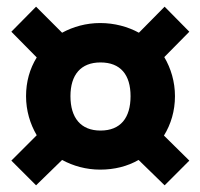

<svg xmlns="http://www.w3.org/2000/svg" viewBox="-20 -630 600 575"><path d="M504 -342C504 -385 492 -425 472 -459L547 -535L473 -610L396 -532C363 -550 323 -561 280 -561C238 -561 199 -550 166 -532L88 -610L14 -535L90 -458C69 -424 58 -385 58 -342C58 -299 70 -259 90 -225L14 -149L88 -75L166 -151C199 -133 238 -122 280 -122C323 -122 362 -132 395 -151L473 -75L547 -149L471 -224C492 -258 504 -298 504 -342ZM281 -239C222 -239 191 -277 191 -342C191 -406 222 -443 281 -443C341 -443 371 -406 371 -342C371 -277 341 -239 281 -239Z"/></svg>

Font: Fira Sans ExtraBold
Style: Regular
Weight: 800
Designer: bBox Type GmbH & Carrois Corporate GbR & Edenspiekermann AG
Foundry: bBox Type GmbH & Carrois Corporate GbR & Edenspiekermann AG
Version: Version 4.300;PS 004.300;hotconv 1.0.88;makeotf.lib2.5.64775